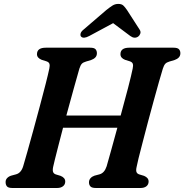

<svg xmlns="http://www.w3.org/2000/svg" viewBox="-20 -938 920 958"><path d="M245 -104.5Q241.5 -87 245.5 -78.5Q249.5 -70 261 -67L282.5 -60.5Q305.5 -51 305.5 -32.5Q305.5 -17.5 294.5 -8.8Q283.5 0 265 0H42Q21.5 0 14.8 -8Q8 -16 8 -28.5Q7.5 -40.5 15.2 -49Q23 -57.5 35.5 -61.5L59.5 -68Q85 -74.5 95.5 -108Q103 -132.5 116.5 -180.8Q130 -229 146.5 -289Q163 -349 179 -409.2Q195 -469.5 207.8 -519.2Q220.5 -569 226 -595.5Q229.5 -611 226.5 -619.8Q223.5 -628.5 210.5 -632.5L188 -639.5Q164.5 -649 164.5 -667.5Q164.5 -700 208.5 -700H430Q450 -700 456.8 -692.2Q463.5 -684.5 463.5 -672.5Q463.5 -659.5 455.5 -651.2Q447.5 -643 434.5 -638.5L409.5 -631Q395 -627 388.2 -619.8Q381.5 -612.5 376 -595.5Q366.5 -563 348.5 -498Q330.5 -433 311 -361.5H582Q602 -434 618.8 -498.8Q635.5 -563.5 642 -595.5Q645.5 -611 642.5 -619.8Q639.5 -628.5 626.5 -632.5L604 -639.5Q581 -648.5 581 -667.5Q581 -700 625 -700H846Q866 -700 873 -692.2Q880 -684.5 880 -672.5Q880 -659.5 872 -651.2Q864 -643 851 -638.5L825.5 -631Q811.5 -627 804.8 -619.8Q798 -612.5 792.5 -595.5Q785 -571.5 773 -529Q761 -486.5 746.8 -434.8Q732.5 -383 718.2 -329.2Q704 -275.5 691.8 -228.2Q679.5 -181 671.2 -147.8Q663 -114.5 661.5 -104.5Q657.5 -87 661.5 -78.5Q665.5 -70 677.5 -67L699 -60.5Q721.5 -51 721.5 -32.5Q721.5 -17.5 710.8 -8.8Q700 0 681 0H458.5Q438 0 431 -8Q424 -16 424 -28Q424 -40.5 431.8 -49Q439.5 -57.5 451.5 -61.5L476 -68Q501 -74.5 512 -108Q519.5 -133.5 534 -186Q548.5 -238.5 565.5 -300.5H294.5Q282 -253 271.5 -211.8Q261 -170.5 253.8 -142Q246.5 -113.5 245 -104.5ZM425.5 -758.5Q396.5 -743 384.5 -755.5Q380 -760.5 382 -770.2Q384 -780 397 -790.5L510 -887.5Q527.5 -901.5 540.8 -910Q554 -918.5 570.5 -918.5Q587 -918.5 595.8 -910Q604.5 -901.5 614 -887.5L676.5 -790.5Q683.5 -780 680 -770.2Q676.5 -760.5 669.5 -755.5Q651 -743 630 -758.5L544.5 -822.5Z"/></svg>

Font: Fraunces 9pt S050 SemiBold
Style: Italic
Weight: 600
Italic angle: -16°
Version: Version 1.000; ttfautohint (v1.8.3)